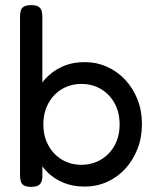

<svg xmlns="http://www.w3.org/2000/svg" viewBox="-20 -717 622 748"><path d="M310 10Q261 10 221 -8Q181 -26 153 -59Q125 -92 109.5 -136Q94 -180 95 -233Q95 -285 110 -329.5Q125 -374 153.5 -406.5Q182 -439 221.5 -457Q261 -475 310 -475Q356 -475 396.5 -457Q437 -439 467.5 -406.5Q498 -374 515.5 -330Q533 -286 533 -234Q533 -181 515.5 -136.5Q498 -92 467.5 -59Q437 -26 396.5 -8Q356 10 310 10ZM297 -75Q339 -75 373 -95Q407 -115 426.5 -150.5Q446 -186 446 -232Q446 -279 426.5 -314.5Q407 -350 373.5 -370Q340 -390 297 -390Q255 -390 221.5 -370Q188 -350 168.5 -314.5Q149 -279 149 -232Q149 -186 168.5 -150.5Q188 -115 221.5 -95Q255 -75 297 -75ZM102 11Q83 11 73.5 5.5Q64 0 61 -10.5Q58 -21 58 -34V-651Q58 -666 61 -676Q64 -686 73.5 -691.5Q83 -697 102 -697Q121 -697 130 -691Q139 -685 142 -675Q145 -665 145 -651V-25Q143 -6 133.5 2.5Q124 11 102 11Z"/></svg>

Font: Fredoka Light
Style: Regular
Weight: 400
Version: Version 2.001